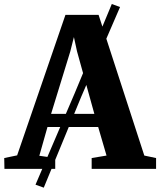

<svg xmlns="http://www.w3.org/2000/svg" viewBox="-48 -818 776 930"><path d="M124 76.5 313 -364.5 493.5 -798.5 533.5 -784 345.5 -349.5 164 91ZM35 -65.5 269 -746H429.5L651 -64.5L708 -52.5V0H396V-52.5L468 -64.5L427.5 -203H182L142.5 -63.5L219.5 -52.5V0H-26.5L-27.5 -52.5ZM409 -266.5 325 -569.5 310 -638.5 292.5 -569 199.5 -266.5Z"/></svg>

Font: Merriweather 48pt ExtraBold
Style: Regular
Weight: 800
Version: Version 2.100